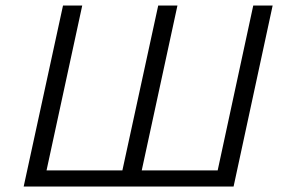

<svg xmlns="http://www.w3.org/2000/svg" viewBox="-20 -678 1025 698"><path d="M66.1 0 209.1 -658H279L136.5 0ZM412.2 0 555.2 -658H625.1L482.6 0ZM758.7 0 900.7 -658H971.2L829.2 0ZM87.6 0 100 -58.5H819.5L806.6 0Z"/></svg>

Font: Ysabeau
Style: Bold Italic
Weight: 700
Italic angle: -12°
Designer: Christian Thalmann (Catharsis Fonts)
Version: Version 2.002